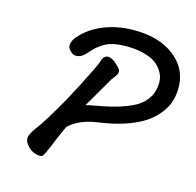

<svg xmlns="http://www.w3.org/2000/svg" viewBox="-91 -686 801 785"><g transform="rotate(15 309.5 -294.0)"><path d="M78.1 -64.9Q82 -76.2 95.2 -95.2Q128.9 -138.2 193.8 -253.9Q215.8 -296.9 227.1 -316.9Q233.4 -330.1 242.9 -348.6Q252.4 -367.2 258.1 -378.4Q263.7 -389.6 269.5 -402.1Q275.4 -414.6 278.8 -422.6Q282.2 -430.7 283.2 -436Q288.1 -450.7 297.4 -456.1Q306.6 -461.4 316.4 -458.3Q326.2 -455.1 334.7 -449.5Q343.3 -443.8 349.1 -437Q358.9 -428.2 363.3 -421.6Q367.7 -415 366.5 -408.4Q365.2 -401.9 363 -397.9Q360.8 -394 355 -386.2Q343.8 -373 339.8 -363.8L270 -244.1Q281.7 -248 316.9 -253.9Q370.6 -263.2 410.2 -276.1Q449.7 -289.1 472.7 -302.2Q495.6 -315.4 509.8 -332.8Q523.9 -350.1 529.3 -364.7Q534.7 -379.4 537.1 -398.9Q538.6 -412.6 536.1 -427.5Q533.7 -442.4 522.7 -460Q511.7 -477.5 493.2 -490.7Q474.6 -503.9 439.9 -512.5Q405.3 -521 359.9 -520Q312.5 -518.6 283.7 -503.7Q254.9 -488.8 232.9 -463.9Q218.3 -446.3 206.5 -437.7Q194.8 -429.2 179.2 -429.2Q170.9 -429.2 162.4 -434.8Q153.8 -440.4 147.7 -450Q141.6 -459.5 145.5 -474.9Q149.4 -490.2 165 -506.8Q200.2 -545.4 254.9 -567.9Q309.6 -590.3 376 -591.8Q489.7 -593.8 556.6 -540.3Q623.5 -486.8 619.1 -399.9Q617.7 -374 609.9 -350.1Q602.1 -326.2 582 -300.3Q562 -274.4 532 -253.7Q502 -232.9 452.9 -215.8Q403.8 -198.7 340.8 -189.9Q259.8 -179.2 216.8 -137.2Q187 -71.8 176.8 -43.9Q162.1 -9.8 156.7 -2.2Q151.4 5.4 139.2 3.9Q110.4 1.5 90.1 -21Q69.8 -43.5 78.1 -64.9Z"/></g></svg>

Font: Florida Vibes
Style: Regular
Weight: 400
Italic angle: -30°
Designer: Turbologo.com
Foundry: Turbologo.com
Version: Version 1.000;hotconv 1.0.109;makeotfexe 2.5.65596